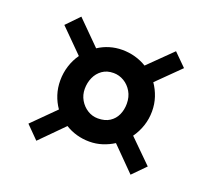

<svg xmlns="http://www.w3.org/2000/svg" viewBox="-106 -818 976 882"><g transform="rotate(20 382.0 -377.0)"><path d="M199 -244.5Q180 -271.5 169.5 -303.8Q159 -336 159 -372.5Q159 -409.5 170 -444Q181 -478.5 201 -506.5L89.5 -618L150 -680.5L263.5 -567Q288.5 -583.5 318 -592.5Q347.5 -601.5 380 -601.5Q413 -601.5 443.2 -593Q473.5 -584.5 499.5 -568.5L613 -680L674 -619.5L563.5 -510.5Q582.5 -483 593.2 -450.8Q604 -418.5 604 -382.5Q604 -345 592.5 -310.8Q581 -276.5 560.5 -248L672 -138L610.5 -75.5L498 -189Q472 -172.5 442.2 -163Q412.5 -153.5 380 -153.5Q347.5 -153.5 317.5 -162Q287.5 -170.5 262 -186.5L150.5 -74L89.5 -135.5ZM380.5 -267Q415 -267 437.8 -281.8Q460.5 -296.5 471.8 -321.2Q483 -346 483 -375.5Q483 -409 468.2 -434.2Q453.5 -459.5 429.5 -473.8Q405.5 -488 378.5 -488Q346 -488 323.5 -472Q301 -456 289.5 -430.2Q278 -404.5 278 -374.5Q278 -345 292.2 -320.5Q306.5 -296 329.8 -281.5Q353 -267 380.5 -267Z"/></g></svg>

Font: Merriweather 24pt Black
Style: Regular
Weight: 900
Designer: Eben Sorkin
Foundry: Eben Sorkin
Version: Version 2.100